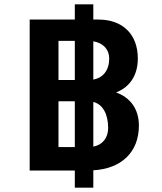

<svg xmlns="http://www.w3.org/2000/svg" viewBox="-20 -793 753 893"><path d="M118 0H328V80H414V-1C543 -8 626 -84 626 -209C626 -285 587 -339 520 -363C584 -388 621 -443 621 -521C621 -634 550 -702 438 -702H414V-773H328V-702H118ZM252 -109V-322H328V-109ZM252 -421V-603H328V-421ZM414 -111V-319C457 -308 483 -264 483 -198C483 -152 457 -119 414 -111ZM414 -423V-601C460 -593 488 -563 488 -521C488 -467 460 -431 414 -423Z"/></svg>

Font: Vanilla Cream Black
Style: Regular
Weight: 900
Designer: Jeremy Tribby, Jinavaṁso
Foundry: Tribby Type
Version: Version 1.422;Glyphs 3.1.2 (3151)